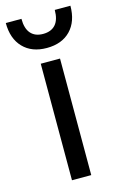

<svg xmlns="http://www.w3.org/2000/svg" viewBox="-150 -769 511 818"><g transform="rotate(-15 105.5 -360.0)"><path d="M62 0V-514H147V0ZM105 -572Q39 -572 1 -611.5Q-37 -651 -37 -720H32Q32 -677 51 -655.5Q70 -634 105 -634Q141 -634 160 -655.5Q179 -677 179 -720H248Q248 -651 210 -611.5Q172 -572 105 -572Z"/></g></svg>

Font: TikTok Sans 24pt
Style: Regular
Weight: 400
Version: Version 4.000